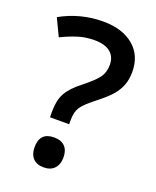

<svg xmlns="http://www.w3.org/2000/svg" viewBox="-138 -805 729 900"><g transform="rotate(20 226.5 -355.0)"><path d="M138.2 -216.8V-248Q138.2 -301.8 157.7 -337.4Q177.2 -373 226.1 -411.1Q284.2 -457 301 -482.4Q317.9 -507.8 317.9 -543Q317.9 -584 290.5 -606Q263.2 -627.9 211.9 -627.9Q165.5 -627.9 126 -614.7Q86.4 -601.6 48.8 -583L7.8 -668.9Q106.9 -724.1 220.2 -724.1Q315.9 -724.1 372.1 -677.2Q428.2 -630.4 428.2 -547.9Q428.2 -511.2 417.5 -482.7Q406.7 -454.1 385 -428.2Q363.3 -402.3 310.1 -360.8Q264.6 -325.2 249.3 -301.8Q233.9 -278.3 233.9 -238.8V-216.8ZM118.2 -61Q118.2 -134.8 189.9 -134.8Q225.1 -134.8 243.7 -115.5Q262.2 -96.2 262.2 -61Q262.2 -26.4 243.4 -6.1Q224.6 14.2 189.9 14.2Q155.3 14.2 136.7 -5.6Q118.2 -25.4 118.2 -61Z"/></g></svg>

Font: f1_25643          
Style: Regular
Weight: 600
Foundry: Ascender Corporation
Version: Version 1.10